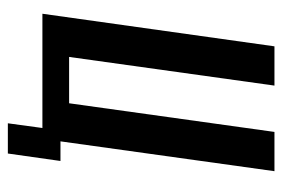

<svg xmlns="http://www.w3.org/2000/svg" viewBox="-135 -496 719 489"><g transform="rotate(90 224.5 -251.5)"><path d="M294 88 306 0H15L98 -591H198L125 -68H243L316 -591H416L340 -46H390L371 88Z"/></g></svg>

Font: Alumni Sans SemiBold
Style: Italic
Weight: 600
Italic angle: -8°
Version: Version 1.016